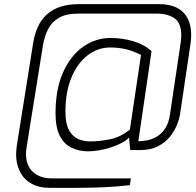

<svg xmlns="http://www.w3.org/2000/svg" viewBox="-20 -727 949 930"><path d="M223 183Q168 183 131.5 162Q95 141 76.5 104Q58 67 58 22Q58 12 59 1.5Q60 -9 61 -19L141 -521Q148 -563 163.5 -597Q179 -631 206 -656Q233 -681 271.5 -694Q310 -707 364 -707H751Q803 -707 837.5 -689Q872 -671 889 -638Q906 -605 906 -559Q906 -536 902 -509L852 -173Q849 -152 837.5 -123Q826 -94 803.5 -65.5Q781 -37 745 -18.5Q709 0 657 0H611L605 -61Q593 -47 570 -35Q547 -23 518.5 -13.5Q490 -4 460.5 1Q431 6 406 6Q364 6 327.5 -11Q291 -28 270 -68.5Q249 -109 249 -179Q249 -295 285.5 -376.5Q322 -458 382.5 -500.5Q443 -543 515 -543Q574 -543 627 -527Q680 -511 714 -479L650 -43Q668 -43 691 -47Q714 -51 737.5 -64Q761 -77 779.5 -104Q798 -131 804 -177L854 -513Q856 -525 857 -535.5Q858 -546 858 -556Q858 -616 825 -638.5Q792 -661 741 -661H357Q300 -661 265 -640.5Q230 -620 213 -586Q196 -552 189 -513L109 -15Q106 2 106 19Q106 75 140 106Q174 137 230 137H614L609 170Q584 173 540 176.5Q496 180 439 181.5Q382 183 319 183ZM416 -42Q460 -42 511 -52Q562 -62 609 -99L663 -461Q621 -482 586 -489.5Q551 -497 514 -497Q454 -497 405 -459.5Q356 -422 326.5 -352.5Q297 -283 297 -185Q297 -128 314 -97Q331 -66 358 -54Q385 -42 416 -42Z"/></svg>

Font: Exo Thin Light
Style: Italic
Weight: 300
Italic angle: -9°
Version: Version 2.000